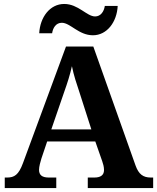

<svg xmlns="http://www.w3.org/2000/svg" viewBox="-20 -949 793 969"><path d="M449 -771C520 -771 570 -838 574 -919H509C505 -892 489 -866 460 -866C418 -866 375 -929 304 -929C232 -929 182 -862 178 -781H243C247 -808 262 -834 292 -834C335 -834 377 -771 449 -771ZM4 0H264V-53H226C192 -53 177 -66 177 -92C177 -108 184 -133 189 -149L218 -235H461L496 -135C500 -124 505 -107 505 -91C505 -63 485 -53 456 -53H423V0H753V-53H741C703 -53 680 -69 664 -114L451 -714H313L96 -126C74 -66 52 -53 16 -53H4ZM239 -296 304 -485C320 -530 333 -570 343 -615C352 -569 367 -525 382 -480L441 -296Z"/></svg>

Font: Noto Serif Georgian Bold
Style: Regular
Weight: 700
Designer: Monotype Design Team, Akaki Razmadze
Foundry: Google LLC
Version: Version 2.003